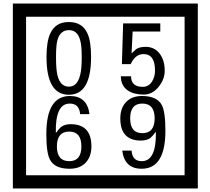

<svg xmlns="http://www.w3.org/2000/svg" viewBox="-20 -980 1195 1090"><path d="M1103 90H53V-960H1103ZM1028 15V-885H128V15ZM497 -656Q497 -442 371 -442Q244 -442 244 -656Q244 -744 265 -789Q294 -855 371 -855Q448 -855 477 -789Q497 -745 497 -656ZM444 -656Q444 -723 435 -752Q420 -809 371 -809Q322 -809 306 -752Q298 -723 298 -656Q298 -587 306 -553Q322 -488 371 -488Q419 -488 435 -554Q444 -587 444 -656ZM915 -580Q916 -531 880.5 -487Q845 -443 796 -443Q741 -443 706 -466Q666 -494 666 -547H724Q724 -487 790 -487Q824 -487 843 -517Q860 -544 860 -579Q860 -673 795 -673Q748 -673 722 -616H672L679 -847H890V-801H733L727 -677Q740 -689 753 -701Q772 -714 807 -714Q859 -714 889 -672Q915 -635 915 -580ZM499 -149Q499 -91 466.5 -56.5Q434 -22 375 -22Q291 -22 264 -73Q243 -111 243 -219Q243 -435 377 -435Q475 -435 488 -332H435Q430 -392 376 -392Q293 -392 297 -225Q318 -253 328 -260Q348 -275 381 -275Q499 -275 499 -149ZM442 -149Q442 -233 373 -233Q303 -233 303 -149Q303 -65 373 -65Q442 -65 442 -149ZM919 -238Q919 -22 784 -22Q687 -22 674 -125H727Q731 -65 785 -65Q868 -65 865 -232Q844 -205 834 -197Q814 -182 780 -182Q663 -182 663 -308Q663 -366 695.5 -400.5Q728 -435 786 -435Q870 -435 898 -385Q919 -346 919 -238ZM858 -308Q858 -392 788 -392Q719 -392 719 -308Q719 -224 788 -224Q858 -224 858 -308Z"/></svg>

Font: Unicode BMP Fallback SIL
Style: Regular
Weight: 400
Foundry: NRSI, SIL International
Version: Version 5.1 Based on Unicode 5.1